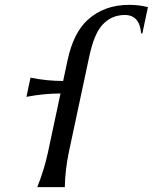

<svg xmlns="http://www.w3.org/2000/svg" viewBox="-20 -767 626 787"><path d="M132.8 0Q161.6 -72.3 176.8 -143.6L228 -383.8Q160.6 -383.8 88.4 -370.1L105 -448.7Q170.9 -435.1 238.8 -435.1L256.8 -519.5Q280.8 -632.3 339.4 -685.5Q407.2 -747.1 509.3 -747.1Q550.3 -747.1 586.4 -737.8L563.5 -629.9H558.6Q552.2 -705.6 491.7 -705.6Q435.5 -705.6 397.9 -663.1Q365.2 -626 345.7 -534.7L262.2 -143.6Q247.1 -71.3 245.6 0Z"/></svg>

Font: Classica
Style: Book Oblique
Weight: 400
Italic angle: -12°
Designer: Wojciech Kalinowski "wmk69" (wmk69@o2.pl)
Foundry: Wojciech Kalinowski "wmk69" (wmk69@o2.pl)
Version: Version 2.1.1; 2021-05-14